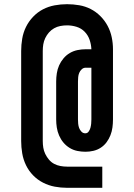

<svg xmlns="http://www.w3.org/2000/svg" viewBox="-20 -798 640 916"><path d="M300 98Q270 98 241 92.5Q212 87 185.5 73.5Q159 60 138 38.5Q117 17 104 -10Q91 -37 86 -66.5Q81 -96 81 -125V-555Q81 -584 86 -613.5Q91 -643 104 -669.5Q117 -696 138 -718Q159 -740 185 -753.5Q211 -767 240.5 -772.5Q270 -778 300 -778Q329 -778 358 -773Q387 -768 412.5 -755Q438 -742 459 -721Q480 -700 493.5 -674.5Q507 -649 513 -620.5Q519 -592 519 -563V-228Q519 -209 516.5 -190Q514 -171 507 -153Q500 -135 488.5 -119.5Q477 -104 461 -93.5Q445 -83 426 -78.5Q407 -74 388 -74Q368 -74 348.5 -78Q329 -82 312 -92.5Q295 -103 282.5 -118Q270 -133 262 -151.5Q254 -170 251 -189.5Q248 -209 248 -228V-409Q248 -428 251 -448Q254 -468 262 -486Q270 -504 283 -519.5Q296 -535 313 -545Q330 -555 349.5 -559Q369 -563 389 -563H416Q415 -586 407.5 -608Q400 -630 384 -646.5Q368 -663 345.5 -670Q323 -677 300 -677Q284 -677 268 -674Q252 -671 238 -663Q224 -655 213.5 -643Q203 -631 196 -616.5Q189 -602 186.5 -586.5Q184 -571 184 -555V-125Q184 -109 186.5 -93.5Q189 -78 196 -63.5Q203 -49 213.5 -36.5Q224 -24 238 -16.5Q252 -9 268 -6Q284 -3 300 -3H468V98ZM387 -162Q397 -162 403 -170.5Q409 -179 411.5 -188.5Q414 -198 415 -208Q416 -218 416 -228V-475H389Q378 -475 370 -467.5Q362 -460 358 -450.5Q354 -441 353 -430Q352 -419 352 -409V-228Q352 -218 353 -207.5Q354 -197 357.5 -187.5Q361 -178 368.5 -170Q376 -162 387 -162Z"/></svg>

Font: Iosevka Fixed Extended
Style: Bold
Weight: 700
Width: 7
Monospace: yes
Designer: Belleve Invis
Foundry: Belleve Invis
Version: Version 24.1.1; ttfautohint (v1.8.4)